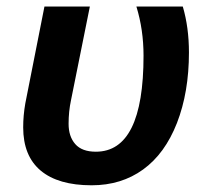

<svg xmlns="http://www.w3.org/2000/svg" viewBox="-20 -548 631 578"><path d="M512.7 -177.7Q476.6 -85.4 410.9 -37.8Q345.2 9.8 255.9 9.8Q155.3 9.8 102.5 -34.4Q49.8 -78.6 49.8 -164.6Q49.8 -200.2 56.2 -236.8L113.8 -528.3H250.5L193.8 -246.6Q186.5 -212.4 186.5 -175.3Q186.5 -137.2 206.5 -114.3Q226.6 -91.3 268.6 -91.3Q340.3 -91.3 376.2 -163.6Q412.1 -235.8 412.1 -380.4Q412.1 -458.5 390.6 -528.3H530.3Q548.8 -465.3 548.8 -390.1Q548.8 -270.5 512.7 -177.7Z"/></svg>

Font: Arimo
Style: Italic
Weight: 400
Italic angle: -12°
Designer: Steve Matteson
Foundry: Monotype Imaging Inc.
Version: Version 1.33